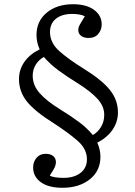

<svg xmlns="http://www.w3.org/2000/svg" viewBox="-20 -734 638 910"><path d="M276 156Q210 156 173.5 129.5Q137 103 137 60Q137 33 153 14Q169 -5 197 -5Q219 -5 232 5.5Q245 16 245 34Q245 47 238.5 60.5Q232 74 216 98Q225 104 243 106.5Q261 109 282 109Q331 109 361.5 85.5Q392 62 392 21Q392 -28 348 -66.5Q304 -105 233 -151Q145 -206 107.5 -253Q70 -300 70 -359Q70 -404 95.5 -440.5Q121 -477 168 -500Q153 -533 153 -568Q153 -634 201.5 -674Q250 -714 326 -714Q389 -714 425.5 -687.5Q462 -661 462 -618Q462 -593 446 -573.5Q430 -554 400 -554Q378 -554 364.5 -564Q351 -574 351 -592Q351 -604 358.5 -617.5Q366 -631 382 -657Q360 -668 322 -668Q274 -668 245.5 -645.5Q217 -623 217 -582Q217 -531 261.5 -491.5Q306 -452 379 -407Q463 -355 501 -307.5Q539 -260 539 -201Q539 -156 513 -118.5Q487 -81 441 -58Q456 -25 456 9Q456 76 405.5 116Q355 156 276 156ZM420 -94Q443 -107 458.5 -132Q474 -157 474 -190Q474 -230 442.5 -265Q411 -300 349 -339Q297 -371 257 -400.5Q217 -430 188 -464Q164 -451 149.5 -427.5Q135 -404 135 -375Q135 -330 168 -292.5Q201 -255 266 -215Q315 -185 354 -156Q393 -127 420 -94Z"/></svg>

Font: Literata 12pt Light
Style: Regular
Weight: 300
Designer: Latin by Veronika Burian and Jose Scaglione. Greek by Irene Vlachou. Cyrillic by Vera Evstafieva.
Foundry: TypeTogether
Version: Version 3.002